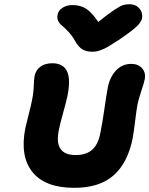

<svg xmlns="http://www.w3.org/2000/svg" viewBox="-20 -939 707 910"><path d="M594.2 -918.9Q622.1 -918.9 639.2 -900.6Q656.2 -882.3 653.8 -856Q651.4 -837.9 632.6 -818.1Q613.8 -798.3 547.9 -752.9Q505.4 -725.6 491 -717Q476.6 -708.5 457 -701.2Q437.5 -693.8 418 -693.8Q388.2 -693.8 369.6 -705.6Q351.1 -717.3 336.9 -743.2Q322.8 -768.6 304.4 -788.3Q286.1 -808.1 274.4 -817.1Q262.7 -826.2 256.1 -839.1Q249.5 -852.1 252.9 -869.1Q256.3 -889.6 276.6 -902.3Q296.9 -915 323.2 -915Q361.3 -915 387.9 -897.9Q414.6 -880.9 445.8 -835Q493.7 -874 523.2 -893.1Q552.7 -912.1 564.9 -915.5Q577.1 -918.9 594.2 -918.9ZM332 -48.8Q193.8 -48.8 133.8 -123.5Q73.7 -198.2 100.1 -332Q105 -354.5 116.5 -398.7Q127.9 -442.9 130.9 -460Q138.7 -497.1 139.9 -529.8Q141.1 -562.5 144 -579.1Q149.9 -607.4 171.9 -623.3Q193.8 -639.2 228 -639.2Q278.3 -639.2 297.1 -602.3Q315.9 -565.4 299.8 -484.9Q295.4 -462.4 279.3 -404.5Q263.2 -346.7 258.8 -321.8Q234.4 -204.1 338.9 -204.1Q388.2 -204.1 416.7 -229.2Q445.3 -254.4 455.1 -306.2Q464.8 -352.5 474.4 -419.9Q483.9 -487.3 491.2 -525.9Q501.5 -575.7 530.8 -606Q560.1 -636.2 602.1 -636.2Q634.8 -636.2 653.3 -615.5Q671.9 -594.7 666 -563Q663.1 -547.4 650.1 -508.8Q637.2 -470.2 631.8 -444.8Q627.4 -421.4 620.6 -366.5Q613.8 -311.5 608.9 -284.2Q586.4 -169.4 519.8 -109.1Q453.1 -48.8 332 -48.8Z"/></svg>

Font: Shantell Sans Irregular Bouncy
Style: Bold Italic
Weight: 700
Italic angle: -11.31°
Designer: Stephen Nixon, Anya Danilova, Shantell Martin
Foundry: Arrow Type
Version: Version 1.006;[9816181b4]